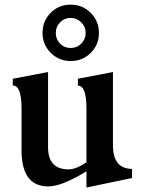

<svg xmlns="http://www.w3.org/2000/svg" viewBox="-20 -801 624 835"><path d="M356 14.6V-56.2Q249 9.8 189.9 9.8Q73.7 9.8 73.7 -147V-330.1Q73.7 -429.2 35.6 -429.2V-458.5L189 -487.8V-160.2Q189 -64.5 278.3 -64.5Q311 -64.5 356 -95.2V-330.1Q356 -428.7 318.8 -428.7V-458.5L471.2 -487.8V-168.9Q471.2 -67.4 554.2 -66.4V-26.9ZM287.1 -535.6Q236.3 -535.6 200.7 -571.3Q165 -606.9 165 -657.7Q165 -709.5 200.2 -745.1Q235.4 -780.8 287.1 -780.8Q338.9 -780.8 374.5 -745.1Q410.2 -709.5 410.2 -657.7Q410.2 -606 374.5 -570.8Q338.9 -535.6 287.1 -535.6ZM287.1 -592.3Q314.5 -592.3 333.5 -611.3Q352.5 -630.4 352.5 -657.7Q352.5 -685.1 333 -704.1Q313.5 -723.1 287.1 -723.1Q260.7 -723.1 241.7 -704.1Q222.7 -685.1 222.7 -657.7Q222.7 -630.4 241.2 -611.3Q259.8 -592.3 287.1 -592.3Z"/></svg>

Font: Kelvinch
Style: Bold
Weight: 700
Designer: Paul James Miller
Foundry: High-Logic / Made with FontCreator
Version: Version 3.501;March 28, 2021;FontCreator 13.0.0.2683 64-bit